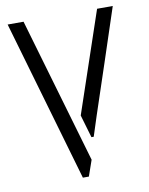

<svg xmlns="http://www.w3.org/2000/svg" viewBox="-79 -742 622 801"><g transform="rotate(-10 232.0 -342.0)"><path d="M8.8 -683.6H76.2L255.9 -67.4L232.4 0H207ZM243.2 -256.8 387.7 -683.6H454.1Q449.2 -667 379.9 -459Q287.1 -181.6 281.2 -160.2H271.5Z"/></g></svg>

Font: Post No Bills Colombo
Style: Medium
Weight: 600
Designer: Kosala Senevirathne, Siva Puranthara, Lasantha Premarathna, Tharique Azeez
Foundry: Mooniak
Version: Version 1.220 ; ttfautohint (v1.5)